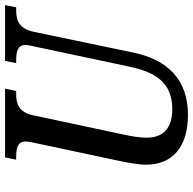

<svg xmlns="http://www.w3.org/2000/svg" viewBox="-22 -732 764 760"><g transform="rotate(-90 360.0 -352.0)"><path d="M286 10C425 10 504 -71 532 -207L614 -600C627 -661 662 -670 700 -670H711L720 -714H499L490 -670H500C536 -670 562 -664 562 -633C562 -626 560 -614 557 -603L476 -221C455 -123 416 -52 308 -52C235 -52 195 -86 195 -153C195 -180 200 -212 208 -248L283 -600C295 -661 330 -670 368 -670H380L389 -714H117L108 -670H119C154 -670 180 -664 180 -633C180 -626 178 -616 175 -600L101 -252C96 -228 88 -181 88 -157C88 -51 158 10 286 10Z"/></g></svg>

Font: Noto Serif Condensed Medium
Style: Italic
Weight: 500
Width: 3
Italic angle: -12°
Designer: Monotype Design Team
Foundry: Monotype Imaging Inc.
Version: Version 2.013